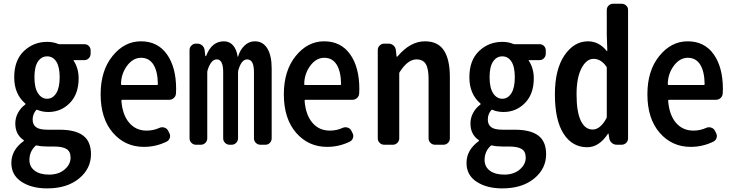

<svg xmlns="http://www.w3.org/2000/svg" viewBox="-20 -790 4009 1048"><path d="M237.3 238.3Q152.3 238.3 97.2 202.1Q42 166 42 99.6Q42 29.3 107.4 -18.6Q110.4 -20.5 110.4 -22.9Q110.4 -25.4 107.4 -26.4Q63.5 -56.6 63.5 -116.2Q63.5 -147.5 78.6 -174.8Q93.8 -202.1 117.2 -218.8Q119.1 -220.7 119.1 -222.7Q119.1 -224.6 117.2 -225.6Q57.6 -277.3 57.6 -368.2Q57.6 -460.9 110.4 -511.2Q163.1 -561.5 237.3 -561.5Q269.5 -561.5 295.9 -550.8Q299.8 -548.8 304.7 -548.8H440.4Q455.1 -548.8 464.8 -539.1Q474.6 -529.3 474.6 -514.6V-497.1Q474.6 -482.4 464.8 -472.2Q455.1 -461.9 440.4 -461.9H383.8Q378.9 -461.9 381.8 -459Q409.2 -417 409.2 -362.3Q409.2 -276.4 360.8 -227.5Q312.5 -178.7 244.1 -178.7Q210.9 -178.7 183.6 -190.4Q179.7 -192.4 176.8 -188.5Q158.2 -166 158.2 -137.7Q158.2 -110.4 176.3 -96.2Q194.3 -82 239.3 -82H304.7Q391.6 -82 434.1 -49.8Q476.6 -17.6 476.6 51.8Q476.6 130.9 411.1 184.6Q345.7 238.3 237.3 238.3ZM237.3 -251Q267.6 -251 286.6 -280.8Q305.7 -310.5 305.7 -368.2Q305.7 -425.8 287.1 -454.1Q268.6 -482.4 237.3 -482.4Q206.1 -482.4 187 -454.1Q168 -425.8 168 -368.2Q168 -310.5 187.5 -280.8Q207 -251 237.3 -251ZM248 163.1Q299.8 163.1 332.5 135.3Q365.2 107.4 365.2 70.3Q365.2 37.1 343.3 23.4Q321.3 9.8 274.4 9.8H241.2Q204.1 9.8 181.6 3.9Q179.7 3.9 178.7 3.9Q175.8 3.9 173.8 5.9Q140.6 37.1 140.6 83Q140.6 120.1 169.4 141.6Q198.2 163.1 248 163.1Z M765.6 11.7Q663.1 11.7 596.2 -65.4Q529.3 -142.6 529.3 -275.4Q529.3 -404.3 594.2 -484.4Q659.2 -564.5 749 -564.5Q840.8 -564.5 891.1 -493.7Q941.4 -422.9 941.4 -303.7Q941.4 -292 940.4 -279.3Q939.5 -264.6 928.7 -254.9Q918 -245.1 902.3 -245.1H646.5Q642.6 -245.1 642.6 -240.2Q648.4 -163.1 685.1 -120.1Q721.7 -77.1 780.3 -77.1Q817.4 -77.1 849.6 -91.8Q862.3 -97.7 876.5 -93.8Q890.6 -89.8 897.5 -77.1L903.3 -65.4Q911.1 -52.7 907.2 -38.6Q903.3 -24.4 890.6 -17.6Q832 11.7 765.6 11.7ZM640.6 -330.1Q640.6 -326.2 644.5 -326.2H836.9Q841.8 -326.2 841.8 -330.1Q841.8 -330.1 841.8 -330.1Q840.8 -400.4 817.4 -437.5Q793.9 -474.6 750 -474.6Q709 -474.6 677.7 -436.5Q640.6 -389.6 640.6 -330.1Z M1048.8 0Q1035.2 0 1024.9 -10.3Q1014.6 -20.5 1014.6 -35.2V-517.6Q1014.6 -531.2 1024.9 -541.5Q1035.2 -551.8 1048.8 -551.8H1057.6Q1072.3 -551.8 1083.5 -542Q1094.7 -532.2 1096.7 -517.6L1100.6 -485.4Q1100.6 -483.4 1102.5 -483.4Q1104.5 -483.4 1105.5 -485.4Q1135.7 -564.5 1202.1 -564.5Q1232.4 -564.5 1252 -542.5Q1271.5 -520.5 1277.3 -480.5Q1277.3 -479.5 1278.3 -479.5Q1279.3 -479.5 1279.3 -480.5Q1290 -517.6 1314.5 -541Q1338.9 -564.5 1371.1 -564.5Q1415 -564.5 1439 -525.9Q1462.9 -487.3 1462.9 -416V-35.2Q1462.9 -20.5 1453.1 -10.3Q1443.4 0 1428.7 0H1401.4Q1386.7 0 1376.5 -10.3Q1366.2 -20.5 1366.2 -35.2V-396.5Q1366.2 -465.8 1329.1 -465.8Q1296.9 -465.8 1280.3 -404.3Q1279.3 -400.4 1279.3 -395.5V-35.2Q1279.3 -20.5 1269 -10.3Q1258.8 0 1245.1 0H1233.4Q1218.8 0 1208.5 -10.3Q1198.2 -20.5 1198.2 -35.2V-396.5Q1198.2 -465.8 1163.1 -465.8Q1130.9 -465.8 1112.3 -404.3Q1111.3 -400.4 1111.3 -395.5V-35.2Q1111.3 -20.5 1101.1 -10.3Q1090.8 0 1077.1 0Z M1765.6 11.7Q1663.1 11.7 1596.2 -65.4Q1529.3 -142.6 1529.3 -275.4Q1529.3 -404.3 1594.2 -484.4Q1659.2 -564.5 1749 -564.5Q1840.8 -564.5 1891.1 -493.7Q1941.4 -422.9 1941.4 -303.7Q1941.4 -292 1940.4 -279.3Q1939.5 -264.6 1928.7 -254.9Q1918 -245.1 1902.3 -245.1H1646.5Q1642.6 -245.1 1642.6 -240.2Q1648.4 -163.1 1685.1 -120.1Q1721.7 -77.1 1780.3 -77.1Q1817.4 -77.1 1849.6 -91.8Q1862.3 -97.7 1876.5 -93.8Q1890.6 -89.8 1897.5 -77.1L1903.3 -65.4Q1911.1 -52.7 1907.2 -38.6Q1903.3 -24.4 1890.6 -17.6Q1832 11.7 1765.6 11.7ZM1640.6 -330.1Q1640.6 -326.2 1644.5 -326.2H1836.9Q1841.8 -326.2 1841.8 -330.1Q1841.8 -330.1 1841.8 -330.1Q1840.8 -400.4 1817.4 -437.5Q1793.9 -474.6 1750 -474.6Q1709 -474.6 1677.7 -436.5Q1640.6 -389.6 1640.6 -330.1Z M2077.1 0Q2062.5 0 2052.2 -10.3Q2042 -20.5 2042 -35.2V-517.6Q2042 -531.2 2052.2 -541.5Q2062.5 -551.8 2077.1 -551.8H2101.6Q2116.2 -551.8 2127.4 -542Q2138.7 -532.2 2140.6 -517.6L2144.5 -482.4Q2144.5 -480.5 2146.5 -480.5Q2148.4 -480.5 2149.4 -481.4Q2218.8 -564.5 2299.8 -564.5Q2370.1 -564.5 2402.8 -515.1Q2435.5 -465.8 2435.5 -369.1V-35.2Q2435.5 -20.5 2425.3 -10.3Q2415 0 2400.4 0H2354.5Q2339.8 0 2329.6 -10.3Q2319.3 -20.5 2319.3 -35.2V-358.4Q2319.3 -415 2304.2 -440.4Q2289.1 -465.8 2252.9 -465.8Q2206.1 -465.8 2162.1 -397.5Q2159.2 -393.6 2159.2 -389.6V-35.2Q2159.2 -20.5 2148.9 -10.3Q2138.7 0 2125 0Z M2721.7 238.3Q2636.7 238.3 2581.5 202.1Q2526.4 166 2526.4 99.6Q2526.4 29.3 2591.8 -18.6Q2594.7 -20.5 2594.7 -22.9Q2594.7 -25.4 2591.8 -26.4Q2547.9 -56.6 2547.9 -116.2Q2547.9 -147.5 2563 -174.8Q2578.1 -202.1 2601.6 -218.8Q2603.5 -220.7 2603.5 -222.7Q2603.5 -224.6 2601.6 -225.6Q2542 -277.3 2542 -368.2Q2542 -460.9 2594.7 -511.2Q2647.5 -561.5 2721.7 -561.5Q2753.9 -561.5 2780.3 -550.8Q2784.2 -548.8 2789.1 -548.8H2924.8Q2939.5 -548.8 2949.2 -539.1Q2959 -529.3 2959 -514.6V-497.1Q2959 -482.4 2949.2 -472.2Q2939.5 -461.9 2924.8 -461.9H2868.2Q2863.3 -461.9 2866.2 -459Q2893.6 -417 2893.6 -362.3Q2893.6 -276.4 2845.2 -227.5Q2796.9 -178.7 2728.5 -178.7Q2695.3 -178.7 2668 -190.4Q2664.1 -192.4 2661.1 -188.5Q2642.6 -166 2642.6 -137.7Q2642.6 -110.4 2660.6 -96.2Q2678.7 -82 2723.6 -82H2789.1Q2876 -82 2918.5 -49.8Q2960.9 -17.6 2960.9 51.8Q2960.9 130.9 2895.5 184.6Q2830.1 238.3 2721.7 238.3ZM2721.7 -251Q2752 -251 2771 -280.8Q2790 -310.5 2790 -368.2Q2790 -425.8 2771.5 -454.1Q2752.9 -482.4 2721.7 -482.4Q2690.4 -482.4 2671.4 -454.1Q2652.3 -425.8 2652.3 -368.2Q2652.3 -310.5 2671.9 -280.8Q2691.4 -251 2721.7 -251ZM2732.4 163.1Q2784.2 163.1 2816.9 135.3Q2849.6 107.4 2849.6 70.3Q2849.6 37.1 2827.6 23.4Q2805.7 9.8 2758.8 9.8H2725.6Q2688.5 9.8 2666 3.9Q2664.1 3.9 2663.1 3.9Q2660.2 3.9 2658.2 5.9Q2625 37.1 2625 83Q2625 120.1 2653.8 141.6Q2682.6 163.1 2732.4 163.1Z M3185.5 13.7Q3103.5 13.7 3056.2 -60.1Q3008.8 -133.8 3008.8 -275.4Q3008.8 -411.1 3061 -487.8Q3113.3 -564.5 3189.5 -564.5Q3249 -564.5 3292 -511.7Q3293 -510.7 3293.9 -511.2Q3294.9 -511.7 3294.9 -512.7L3292 -599.6V-735.4Q3292 -750 3302.2 -759.8Q3312.5 -769.5 3326.2 -769.5H3373Q3387.7 -769.5 3397.9 -759.8Q3408.2 -750 3408.2 -735.4V-35.2Q3408.2 -20.5 3397.9 -10.3Q3387.7 0 3373 0H3346.7Q3331.1 0 3319.8 -9.8Q3308.6 -19.5 3305.7 -34.2L3301.8 -59.6Q3301.8 -60.5 3300.8 -60.5Q3299.8 -60.5 3298.8 -60.5Q3250 13.7 3185.5 13.7ZM3214.8 -83Q3256.8 -83 3290 -144.5Q3292 -147.5 3292 -152.3V-419.9Q3292 -423.8 3289.1 -427.7Q3259.8 -468.8 3219.7 -468.8Q3180.7 -468.8 3153.8 -417Q3127 -365.2 3127 -275.4Q3127 -180.7 3149.9 -131.8Q3172.9 -83 3214.8 -83Z M3750 11.7Q3647.5 11.7 3580.6 -65.4Q3513.7 -142.6 3513.7 -275.4Q3513.7 -404.3 3578.6 -484.4Q3643.6 -564.5 3733.4 -564.5Q3825.2 -564.5 3875.5 -493.7Q3925.8 -422.9 3925.8 -303.7Q3925.8 -292 3924.8 -279.3Q3923.8 -264.6 3913.1 -254.9Q3902.3 -245.1 3886.7 -245.1H3630.9Q3627 -245.1 3627 -240.2Q3632.8 -163.1 3669.4 -120.1Q3706.1 -77.1 3764.6 -77.1Q3801.8 -77.1 3834 -91.8Q3846.7 -97.7 3860.8 -93.8Q3875 -89.8 3881.8 -77.1L3887.7 -65.4Q3895.5 -52.7 3891.6 -38.6Q3887.7 -24.4 3875 -17.6Q3816.4 11.7 3750 11.7ZM3625 -330.1Q3625 -326.2 3628.9 -326.2H3821.3Q3826.2 -326.2 3826.2 -330.1Q3826.2 -330.1 3826.2 -330.1Q3825.2 -400.4 3801.8 -437.5Q3778.3 -474.6 3734.4 -474.6Q3693.4 -474.6 3662.1 -436.5Q3625 -389.6 3625 -330.1Z"/></svg>

Font: Gen Jyuu Gothic L Monospace Medium
Style: Regular
Weight: 500
Designer: [Source Han Sans]
Ryoko NISHIZUKA  (kana & ideographs); Paul D. Hunt (Latin, Greek & Cyrillic); Wenlong ZHANG  (bopomofo
Version: Version 1.002.20150607